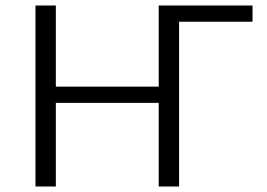

<svg xmlns="http://www.w3.org/2000/svg" viewBox="-20 -678 969 698"><path d="M898 -599H631V0H557V-304H183V0H109V-658H183V-363H557V-658H898Z"/></svg>

Font: Ysabeau Infant
Style: Regular
Weight: 400
Designer: Christian Thalmann (Catharsis Fonts)
Version: Version 0.003